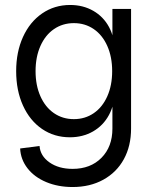

<svg xmlns="http://www.w3.org/2000/svg" viewBox="-20 -536 627 772"><path d="M61 61 139 51Q142 91 179 117Q216 143 272 143Q344 143 388 98.5Q432 54 432 -19V-500H507V-19Q507 51 478 104Q449 157 395.5 186.5Q342 216 272 216Q213 216 165.5 196Q118 176 90.5 140.5Q63 105 61 61ZM45 -250Q45 -327 72.5 -387.5Q100 -448 149.5 -482Q199 -516 262 -516Q314 -516 355 -492.5Q396 -469 418.5 -427Q441 -385 441 -330V-170Q441 -116 418 -73.5Q395 -31 354 -7.5Q313 16 261 16Q198 16 149 -17.5Q100 -51 72.5 -111.5Q45 -172 45 -250ZM431 -250Q431 -307 411.5 -351Q392 -395 357 -419Q322 -443 277 -443Q232 -443 197 -419Q162 -395 142.5 -351Q123 -307 123 -250Q123 -193 142.5 -149Q162 -105 197 -81Q232 -57 277 -57Q322 -57 357 -81Q392 -105 411.5 -149Q431 -193 431 -250Z"/></svg>

Font: Uncut Sans Variable
Style: Regular
Weight: 400
Designer: Kasper Nordkvist
Foundry: UNCUT.wtf
Version: Version 1.304;Glyphs 3.2 (3246)